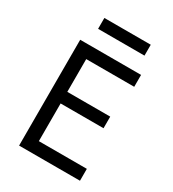

<svg xmlns="http://www.w3.org/2000/svg" viewBox="-216 -1031 1032 1147"><g transform="rotate(30 300.0 -457.5)"><path d="M480 -840V-915H160V-840ZM520 0V-82H189V-342H485V-422H189V-648H520V-730H100V0Z"/></g></svg>

Font: Tekne LDO
Style: Regular
Weight: 400
Monospace: yes
Designer: Alessio Laiso, Mario Rullo, Paolo Rosset
Foundry: Alessio Laiso
Version: Version 1.000;hotconv 1.0.109;makeotfexe 2.5.65596